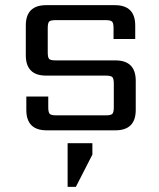

<svg xmlns="http://www.w3.org/2000/svg" viewBox="-20 -505 616 744"><path d="M421 -89V-181Q421 -200 415.5 -206Q410 -212 390 -212H159Q80 -212 80 -291V-406Q80 -485 159 -485H425Q504 -485 504 -406V-354H420V-396Q420 -416 414 -421.5Q408 -427 389 -427H196Q176 -427 170.5 -421.5Q165 -416 165 -396V-302Q165 -282 170.5 -276.5Q176 -271 196 -271H427Q506 -271 506 -192V-79Q506 0 427 0H161Q82 0 82 -79V-131H167V-89Q167 -70 172.5 -64Q178 -58 198 -58H390Q410 -58 415.5 -64Q421 -70 421 -89ZM242 219V50H338V94L274 219Z"/></svg>

Font: Sarpanch
Style: Regular
Weight: 400
Designer: Manushi Parikh (Devanagari and Latin), Jyotish Sonowal (Devanagari)
Foundry: Indian Type Foundry
Version: Version 2.004;PS 1.0;hotconv 1.0.78;makeotf.lib2.5.61930; tt